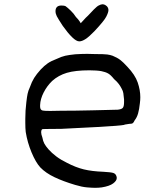

<svg xmlns="http://www.w3.org/2000/svg" viewBox="-20 -772 774 900"><path d="M103.5 -293Q106.4 -318.4 109.4 -332.5Q112.3 -346.7 120.1 -363.3Q128.9 -388.7 140.1 -406.7Q151.4 -424.8 170.9 -446.3Q187.5 -463.9 203.6 -475.1Q219.7 -486.3 246.1 -496.1Q268.6 -506.8 286.1 -510.7Q303.7 -514.6 333 -517.6Q343.8 -518.6 361.8 -519Q379.9 -519.5 388.7 -519.5Q406.2 -519.5 424.8 -518.6Q468.8 -518.6 482.9 -516.6Q497.1 -514.6 507.8 -510.7Q529.3 -502 543.5 -491.2Q557.6 -480.5 577.1 -459Q613.3 -420.9 625.5 -385.3Q637.7 -349.6 637.7 -316.4Q637.7 -302.7 635.7 -288.1Q632.8 -259.8 627.4 -240.7Q622.1 -221.7 611.3 -208Q606.4 -197.3 602.1 -194.3Q597.7 -191.4 585.9 -191.4Q577.1 -189.5 570.8 -189Q564.5 -188.5 561.5 -186.5Q543 -182.6 439 -176.8Q335 -170.9 267.6 -168Q233.4 -168 208.5 -167.5Q183.6 -167 179.7 -167Q174.8 -165 173.8 -159.7Q172.9 -154.3 172.9 -152.3Q172.9 -142.6 178.7 -127Q181.6 -110.4 188 -98.6Q194.3 -86.9 208 -71.3Q222.7 -54.7 244.1 -38.6Q265.6 -22.5 293.9 -8.8Q335 12.7 373 22Q411.1 31.2 464.8 33.2Q500 35.2 510.7 38.6Q521.5 42 525.4 52.7Q527.3 57.6 527.3 62.5Q527.3 75.2 510.3 87.9Q493.2 100.6 457 106.4Q442.4 108.4 425.8 108.4Q412.1 108.4 388.2 106.4Q364.3 104.5 332 94.7Q276.4 78.1 235.4 58.6Q194.3 39.1 168.9 12.7Q147.5 -10.7 127.9 -57.6Q108.4 -104.5 100.6 -153.3Q98.6 -169.9 98.6 -196.3V-214.8Q98.6 -253.9 103.5 -293ZM168 -279.3V-272.5Q168 -256.8 179.7 -253.9Q187.5 -252 214.8 -252Q234.4 -252 265.6 -252.9Q332 -252.9 414.1 -254.9Q496.1 -256.8 532.2 -257.8Q550.8 -259.8 556.2 -267.1Q561.5 -274.4 561.5 -293V-305.7Q559.6 -325.2 558.1 -335.4Q556.6 -345.7 549.8 -357.4Q544.9 -367.2 537.1 -377.9Q529.3 -388.7 514.6 -401.4Q499 -420.9 486.8 -427.7Q474.6 -434.6 455.1 -438.5Q445.3 -440.4 429.7 -441.4Q414.1 -442.4 399.4 -442.4Q333 -442.4 293.5 -430.7Q253.9 -418.9 224.6 -392.6Q200.2 -369.1 184.6 -338.4Q168.9 -307.6 168 -279.3ZM248 -740.2Q254.9 -746.1 267.6 -746.1Q271.5 -746.1 276.9 -745.6Q282.2 -745.1 287.1 -743.2Q296.9 -736.3 311.5 -722.2Q326.2 -708 335.9 -692.4Q340.8 -687.5 346.2 -681.2Q351.6 -674.8 354.5 -669.9L358.4 -663.1L381.8 -688.5Q392.6 -698.2 402.8 -709.5Q413.1 -720.7 419.9 -727.5Q425.8 -733.4 432.6 -739.3Q439.5 -745.1 442.4 -746.1Q453.1 -752 460.9 -752Q461.9 -752 467.3 -751Q472.7 -750 480.5 -743.2Q488.3 -735.4 488.3 -724.6Q488.3 -713.9 478 -693.8Q467.8 -673.8 422.9 -626Q397.5 -599.6 380.9 -588.9Q364.3 -578.1 351.6 -578.1Q337.9 -578.1 317.9 -597.7Q297.9 -617.2 274.4 -650.4Q252 -684.6 246.1 -696.3Q240.2 -708 240.2 -719.7Q240.2 -733.4 248 -740.2Z"/></svg>

Font: JasonHandwriting4
Style: Regular
Weight: 400
Version: Version 1.01.21